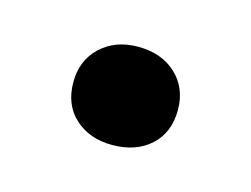

<svg xmlns="http://www.w3.org/2000/svg" viewBox="-35 -149 267 204"><g transform="rotate(15 98.5 -47.0)"><path d="M98 7Q73 7 57 -7.5Q41 -22 41 -47Q41 -71 57 -86Q73 -101 98 -101Q124 -101 140 -86Q156 -71 156 -47Q156 -22 140 -7.5Q124 7 98 7Z"/></g></svg>

Font: Mona Sans ExtraLight Medium
Style: Regular
Weight: 500
Version: Version 2.000